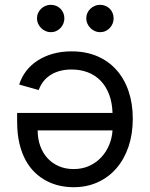

<svg xmlns="http://www.w3.org/2000/svg" viewBox="-20 -770 622 797"><path d="M277 -556.8Q336.3 -556.8 383.3 -536.8Q430.4 -516.7 463.2 -479.9Q496.1 -443.2 513.7 -391.5Q531.2 -339.8 531.2 -277Q531.2 -214.1 513.7 -161.9Q496.1 -109.7 463.8 -72.1Q431.5 -34.4 386.2 -13.7Q340.9 7.1 285.5 7.1Q257.1 7.1 228.7 1.1Q200.3 -5 174.2 -18.5Q148.1 -32 125.7 -53.1Q103.3 -74.2 86.6 -104.6Q70 -134.9 60.5 -174.9Q51.1 -214.8 51.1 -265.6V-301.1H447.1Q445.7 -344.8 432.7 -378.6Q419.7 -412.3 397.4 -435.2Q375 -458.1 344.5 -469.8Q313.9 -481.5 277 -481.5Q227.6 -481.5 192.1 -460.2Q156.6 -438.9 140.6 -396.3L59.7 -419Q69.2 -449.9 88.8 -475.3Q108.3 -500.7 136.4 -518.8Q164.4 -536.9 199.9 -546.9Q235.4 -556.8 277 -556.8ZM136.4 -228.7Q136.4 -194.2 146.8 -164.8Q157.3 -135.3 176.8 -113.8Q196.4 -92.3 223.9 -80.3Q251.4 -68.2 285.5 -68.2Q321.4 -68.2 350.3 -81.3Q379.3 -94.5 400 -116.7Q420.8 -138.8 432.9 -167.8Q445 -196.7 447.1 -228.7ZM190.3 -636.4Q179.3 -636.4 169 -641Q158.7 -645.6 150.7 -653.6Q142.8 -661.6 138.1 -671.9Q133.5 -682.2 133.5 -693.2Q133.5 -705.6 138.1 -715.9Q142.8 -726.2 150.7 -733.8Q158.7 -741.5 169 -745.7Q179.3 -750 190.3 -750Q202.8 -750 213.1 -745.7Q223.4 -741.5 231 -733.8Q238.6 -726.2 242.9 -715.9Q247.2 -705.6 247.2 -693.2Q247.2 -682.2 242.9 -671.9Q238.6 -661.6 231 -653.6Q223.4 -645.6 213.1 -641Q202.8 -636.4 190.3 -636.4ZM394.9 -636.4Q383.9 -636.4 373.6 -641Q363.3 -645.6 355.3 -653.6Q347.3 -661.6 342.7 -671.9Q338.1 -682.2 338.1 -693.2Q338.1 -705.6 342.7 -715.9Q347.3 -726.2 355.3 -733.8Q363.3 -741.5 373.6 -745.7Q383.9 -750 394.9 -750Q407.3 -750 417.6 -745.7Q427.9 -741.5 435.5 -733.8Q443.2 -726.2 447.4 -715.9Q451.7 -705.6 451.7 -693.2Q451.7 -682.2 447.4 -671.9Q443.2 -661.6 435.5 -653.6Q427.9 -645.6 417.6 -641Q407.3 -636.4 394.9 -636.4Z"/></svg>

Font: Interop
Style: Regular
Weight: 400
Designer: Rasmus Andersson, Google, Jang Haemin
Foundry: jhaemin
Version: Version 1.008